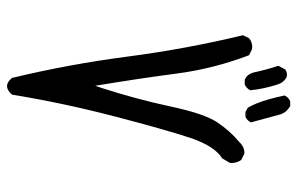

<svg xmlns="http://www.w3.org/2000/svg" viewBox="-168 -674 836 540"><g transform="rotate(90 250.0 -404.0)"><path d="M199.2 -19.5Q207 -10.7 213.4 -7.8Q218.3 -5.9 220.9 -5.9Q223.6 -5.9 224.6 -5.9Q234.9 -7.3 246.1 -19.5Q269.5 -162.6 306.9 -306.2Q344.2 -449.7 367.2 -519.5Q390.6 -589.8 425.3 -610.8L438 -632.3Q438.5 -634.8 438.5 -636.7Q438.5 -652.3 429.7 -664.6L412.1 -673.3Q410.6 -673.3 409.2 -673.3Q392.1 -673.3 377 -656.7Q349.1 -633.8 324.5 -597.7Q299.8 -561.5 279.3 -464.8Q258.3 -367.2 227.1 -271L221.2 -253.9Q200.7 -377.4 187 -482.2Q173.3 -586.9 135.3 -686.5L118.2 -694.8Q115.2 -695.3 110.8 -695.3Q106.4 -695.3 99.9 -693.4Q93.3 -691.4 87.4 -686.5L79.1 -669.4Q117.7 -508.8 139.2 -344.5Q160.6 -180.2 199.2 -19.5ZM217.8 -674.3Q228.5 -679.2 233.9 -689.9Q230 -728 218.3 -764.2Q215.8 -772.9 212.9 -777.3Q210 -781.7 206.3 -785.4Q202.6 -789.1 195.8 -792.5Q193.4 -793 190.4 -793Q181.6 -793 175.3 -788.1L165 -769Q176.3 -734.9 184.1 -698.2Q189 -681.2 204.1 -674.3ZM264.6 -802.2Q253.9 -797.4 248.5 -786.6Q258.8 -737.3 271 -707.5Q275.9 -695.3 282.7 -683.1L294.9 -676.3H308.6Q319.3 -681.2 324.2 -691.9L301.3 -775.9Q297.4 -786.1 291.3 -792.2Q285.2 -798.3 278.3 -802.2Z"/></g></svg>

Font: Bakudai
Style: Light
Weight: 300
Version: Version 1.48